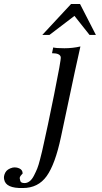

<svg xmlns="http://www.w3.org/2000/svg" viewBox="-139 -718 515 967"><path d="M266 -484Q259 -459 168 -28Q139 109 96 169Q53 229 -24 229Q-110 231 -118 186Q-122 170 -112.5 151.5Q-103 133 -75 126Q-57 123 -41 130.5Q-25 138 -25 156Q-27 158 -30.5 162Q-34 166 -35.5 168Q-37 170 -38.5 173.5Q-40 177 -39.5 181.5Q-39 186 -37 192Q-35 204 -15 204Q-2 204 10 195Q22 186 32 166.5Q42 147 48.5 131Q55 115 62.5 85.5Q70 56 73 43.5Q76 31 82 3Q98 -66 133.5 -241.5Q169 -417 167 -430Q164 -450 123 -450L129 -479Q144 -475 185.5 -475Q227 -475 266 -484ZM344 -542H312L236 -638L110 -542H74L219 -698H264Z"/></svg>

Font: GFS Artemisia
Style: Italic
Weight: 400
Italic angle: -12°
Designer: Takis Katsoulidis and George D. Matthiopoulos
Foundry: George Matthiopoulos and Takis Katsoulidis
Version: Version 1.0